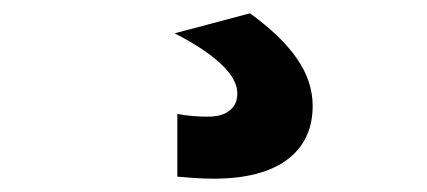

<svg xmlns="http://www.w3.org/2000/svg" viewBox="-20 -50 640 288"><path d="M301 218Q286 218 272 217Q258 216 246 215V121Q257 123 268.5 124Q280 125 292 125Q306 125 315.5 121Q325 117 330.5 109.5Q336 102 336 90Q336 69 311.5 46Q287 23 242 0L355 -30Q402 4 425.5 38Q449 72 449 109Q449 144 431.5 168.5Q414 193 381 205.5Q348 218 301 218Z"/></svg>

Font: M PLUS Code Latin Expanded SemiBold
Style: Regular
Weight: 600
Width: 7
Designer: Coji Morishita
Foundry: UNDERFOREST DESIGN
Version: Version 1.002; ttfautohint (v1.8.3)